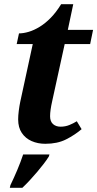

<svg xmlns="http://www.w3.org/2000/svg" viewBox="-20 -679 466 920"><path d="M197 10Q161 10 131.5 -3Q102 -16 84.5 -42Q67 -68 67 -107Q67 -125 70 -148.5Q73 -172 77 -191L137 -468H60L71 -519Q92 -519 117.5 -526.5Q143 -534 170 -550.5Q197 -567 223 -593.5Q249 -620 273 -659H331L305 -536H426L412 -468H290L230 -194Q225 -172 222.5 -154Q220 -136 220 -122Q220 -97 234 -84.5Q248 -72 270 -72Q293 -72 312.5 -80Q332 -88 348 -98L371 -60Q338 -32 296.5 -11Q255 10 197 10ZM30 208Q47 173 63 135Q79 97 91 61H217L214 71Q204 87 189.5 106Q175 125 158 145Q141 165 123 184.5Q105 204 87 221H27Z"/></svg>

Font: Noto Serif
Style: Italic
Weight: 400
Italic angle: -12°
Designer: Monotype Design Team
Foundry: Monotype Imaging Inc.
Version: Version 2.013